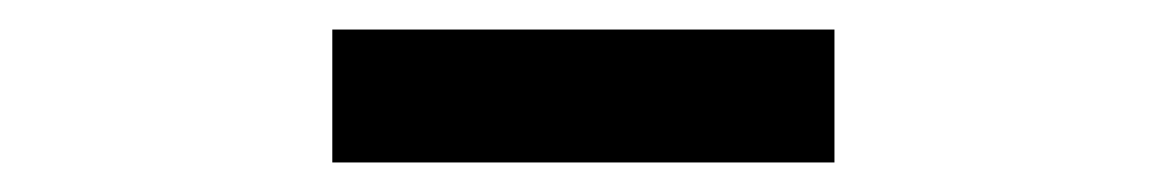

<svg xmlns="http://www.w3.org/2000/svg" viewBox="-20 -830 790 130"><path d="M205 -810H545V-720H205Z"/></svg>

Font: Martian Mono VF sWd Rg
Style: Regular
Weight: 400
Width: 6
Monospace: yes
Designer: Roman Shamin
Foundry: Evil Martians
Version: Version 1.100